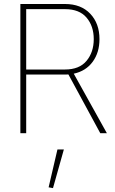

<svg xmlns="http://www.w3.org/2000/svg" viewBox="-20 -670 578 966"><path d="M269 82H301.3L246.6 276.4L224.6 272.5ZM111.8 0H82.5V-649.9H307.1Q387.7 -649.9 434.1 -600.8Q480.5 -551.8 480.5 -473.1Q480.5 -405.8 446.3 -359.1Q412.1 -312.5 351.1 -299.3L517.6 0H484.4L324.2 -295.4Q315.9 -294.9 307.1 -294.9H111.8ZM111.8 -624V-320.3H307.1Q379.4 -320.3 415.5 -364Q451.7 -407.7 451.7 -473.1Q451.7 -538.6 415.5 -581.3Q379.4 -624 307.1 -624Z"/></svg>

Font: Estedad-FD Thin
Style: Regular
Weight: 100
Designer: Amin Abedi
Version: Version 7.3